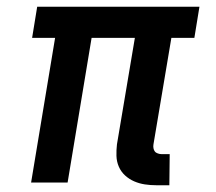

<svg xmlns="http://www.w3.org/2000/svg" viewBox="-20 -540 640 568"><path d="M481 8H442Q425 8 408.5 5.5Q392 3 377 -3.5Q362 -10 350 -21Q338 -32 331.5 -47Q325 -62 324.5 -79Q324 -96 326 -113L379 -428H251L180 0H72L143 -428H75L90 -520H570L555 -428H487L434 -113Q433 -107 434 -101.5Q435 -96 438 -92Q441 -88 447 -86Q453 -84 458 -84H482Z"/></svg>

Font: Iosevka Semibold Extended
Style: Italic
Weight: 600
Width: 7
Italic angle: -9°
Monospace: yes
Designer: Belleve Invis
Foundry: Belleve Invis
Version: Version 32.5.0; ttfautohint (v1.8.4)